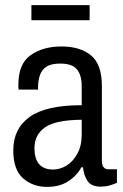

<svg xmlns="http://www.w3.org/2000/svg" viewBox="-20 -720 481 752"><path d="M103 -641V-700H331V-641ZM164 12Q109 12 70.5 -21.5Q32 -55 32 -131Q32 -216 96 -262Q160 -308 300 -308V-383Q300 -425 281.5 -448Q263 -471 216 -471Q180 -471 161.5 -458.5Q143 -446 136 -424.5Q129 -403 129 -378V-369H53Q52 -373 52 -378Q52 -383 52 -389Q52 -470 100 -504Q148 -538 221 -538Q294 -538 336.5 -503Q379 -468 379 -384V-91Q379 -57 405 -57H438V-4Q425 2 408.5 6.5Q392 11 374 11Q338 11 323 -11Q308 -33 305 -65H299Q280 -31 246.5 -9.5Q213 12 164 12ZM188 -56Q215 -56 240.5 -71.5Q266 -87 283 -118Q300 -149 300 -193V-251Q197 -250 156 -221Q115 -192 115 -140Q115 -56 188 -56Z"/></svg>

Font: Archivo Condensed
Style: Regular
Weight: 400
Width: 3
Designer: Hector Gatti
Foundry: Omnibus-Type
Version: Version 2.001; ttfautohint (v1.8.3)